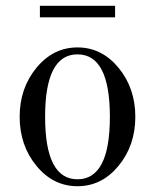

<svg xmlns="http://www.w3.org/2000/svg" viewBox="-20 -632 536 664"><path d="M118 -612H378V-572H118ZM248 -12Q360 -12 360 -228Q360 -444 248 -444Q136 -444 136 -228Q136 -12 248 -12ZM248 12Q164 12 106 -58.5Q48 -129 48 -228Q48 -327 106 -397.5Q164 -468 248 -468Q332 -468 390 -397.5Q448 -327 448 -228Q448 -129 390 -58.5Q332 12 248 12Z"/></svg>

Font: Old Standard TT
Style: Regular
Weight: 400
Designer: Alexey Kryukov <alexios@thessalonica.org.ru>
Version: Version 2.2